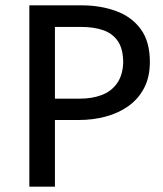

<svg xmlns="http://www.w3.org/2000/svg" viewBox="-20 -700 612 720"><path d="M186 0V-250H275Q329 -250 377 -263Q425 -276 462 -302.5Q499 -329 520.5 -370Q542 -411 542 -468Q542 -544 508 -590.5Q474 -637 415.5 -658.5Q357 -680 285 -680H90V0ZM284 -599Q333 -599 368 -586.5Q403 -574 422.5 -545Q442 -516 442 -464Q440 -417 418.5 -387Q397 -357 361 -343.5Q325 -330 279 -330H186V-599Z"/></svg>

Font: Catamaran Thin Medium
Style: Regular
Weight: 500
Version: Version 2.000